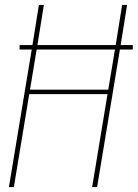

<svg xmlns="http://www.w3.org/2000/svg" viewBox="-20 -755 556 775"><path d="M16 0 108 -555H59V-573H111L137 -735H157L131 -573H447L473 -735H493L467 -573H516V-555H464L372 0H352L414 -375H98L36 0ZM417 -393 444 -555H128L101 -393Z"/></svg>

Font: Iosevka Thin Oblique
Style: Regular
Weight: 100
Italic angle: -9°
Monospace: yes
Designer: Belleve Invis
Foundry: Belleve Invis
Version: Version 32.5.0; ttfautohint (v1.8.4)